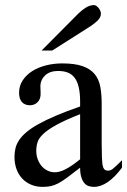

<svg xmlns="http://www.w3.org/2000/svg" viewBox="-20 -728 502 757"><path d="M377.9 -674.8Q377.9 -680.2 375.2 -686Q372.6 -691.9 368.4 -696.8Q364.3 -701.7 359.6 -704.8Q355 -708 351.1 -708Q334.5 -708 318.1 -697.8Q301.8 -687.5 288.1 -673.8L144 -528.8H186L335.9 -624Q352.5 -634.8 365.2 -647.2Q377.9 -659.7 377.9 -674.8ZM460.9 -66.9V-96.2Q446.8 -82 438.2 -74Q429.7 -65.9 424.1 -61.8Q418.5 -57.6 414.3 -56.4Q410.2 -55.2 405.8 -55.2Q396 -55.2 391.1 -60.8Q386.2 -66.4 383.8 -80.1Q382.8 -87.4 381.8 -108.2Q380.9 -128.9 380.9 -161.1V-319.8Q380.9 -356.4 375.5 -385.7Q370.1 -415 353.5 -435.5Q336.9 -456.1 306.2 -467Q275.4 -478 225.1 -478Q191.9 -478 161.1 -470.2Q130.4 -462.4 106.9 -447.5Q83.5 -432.6 69.3 -410.9Q55.2 -389.2 55.2 -361.8Q55.2 -338.4 66.4 -325.7Q77.6 -313 98.1 -313Q116.7 -313 128.9 -325.9Q141.1 -338.9 140.1 -360.8L139.2 -391.1Q140.6 -415 158.9 -431.6Q177.2 -448.2 209 -448.2Q231 -448.2 247.3 -441.9Q263.7 -435.5 274.4 -421.1Q285.2 -406.7 290.5 -383.5Q295.9 -360.4 295.9 -327.1V-308.1Q240.7 -289.1 200.2 -271.7Q159.7 -254.4 130.9 -238.3Q102.1 -222.2 83.7 -206.5Q65.4 -190.9 55.2 -175.3Q44.9 -159.7 41 -143.6Q37.1 -127.4 37.1 -109.9Q37.1 -83 45.2 -61Q53.2 -39.1 67.9 -23.7Q82.5 -8.3 102.8 0.2Q123 8.8 147.9 8.8Q166 8.8 179.9 5.9Q193.8 2.9 209.5 -5.1Q225.1 -13.2 245.1 -28.1Q265.1 -43 295.9 -66.9Q295.9 -44.9 300.3 -30.3Q304.7 -15.6 312 -6.8Q319.3 2 329.1 5.4Q338.9 8.8 350.1 8.8Q404.3 8.8 460.9 -66.9ZM295.9 -100.1Q264.2 -74.2 239 -61Q213.9 -47.9 193.8 -48.8Q179.2 -49.3 166.3 -55.9Q153.3 -62.5 143.8 -73.7Q134.3 -85 128.7 -100.3Q123 -115.7 123 -133.8Q123 -150.9 127.9 -167Q132.8 -183.1 150.6 -200Q168.5 -216.8 202.9 -235.8Q237.3 -254.9 295.9 -277.8Z"/></svg>

Font: Galatia SIL
Style: Regular
Weight: 400
Designer: Development by SIL's NRSI team
Version: Version 2.1